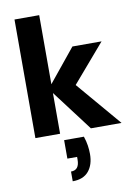

<svg xmlns="http://www.w3.org/2000/svg" viewBox="-107 -788 813 1148"><g transform="rotate(-10 300.0 -213.5)"><path d="M401 0 193 -275 377 -501H554L305 -211V-331L587 0ZM64 0V-720H214V0ZM239 293V234Q265 234 277.5 218Q290 202 290 170V154H231V42H351Q361 71 365 98Q369 125 369 150Q369 215 336.5 254Q304 293 239 293Z"/></g></svg>

Font: DM Sans 18pt Black
Style: Regular
Weight: 900
Designer: Colophon Foundry, Jonny Pinhorn
Foundry: Colophon Foundry
Version: Version 4.004;gftools[0.9.30]